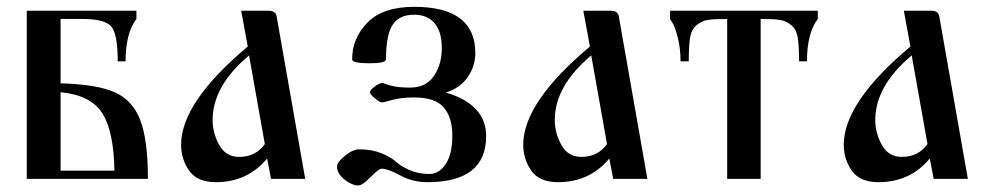

<svg xmlns="http://www.w3.org/2000/svg" viewBox="-20 -532 2942 571"><path d="M59.6 0V-500H385.7V-475.6Q353.5 -433.6 353.5 -349.6H330.1Q330.1 -430.7 311 -453.1Q292 -475.6 225.6 -475.6H160.2V-284.2Q267.6 -281.2 320.8 -257.8Q374 -234.4 397 -175.3Q419.9 -116.2 419.9 0ZM160.2 -24.4H320.3Q318.4 -141.6 284.2 -195.3Q250 -249 160.2 -257.8Z M518.6 -101.6Q518.6 -227.5 716.8 -393.6L697.3 -500H779.3Q799.8 -500 802.7 -483.4L887.7 0H786.1L774.4 -60.5Q715.8 9.8 622.1 9.8Q566.4 9.8 542.5 -24.4Q518.6 -58.6 518.6 -101.6ZM612.3 -174.8Q612.3 -136.7 631.8 -101.1Q651.4 -65.4 691.4 -65.4Q740.2 -65.4 767.6 -103.5L720.7 -367.2Q612.3 -276.4 612.3 -174.8Z M982.4 -37.1Q982.4 -49.8 1005.9 -68.8Q1029.3 -87.9 1048.8 -87.9Q1085 -87.9 1113.3 -76.7Q1141.6 -65.4 1157.2 -51.3Q1172.9 -37.1 1198.7 -25.9Q1224.6 -14.6 1256.8 -14.6Q1286.1 -14.6 1305.7 -44.4Q1325.2 -74.2 1325.2 -128.9Q1325.2 -182.6 1299.8 -212.4Q1274.4 -242.2 1211.9 -242.2Q1172.9 -242.2 1147 -234.9Q1121.1 -227.5 1115.2 -227.5Q1109.4 -227.5 1094.7 -239.7Q1080.1 -252 1080.1 -257.8Q1080.1 -263.7 1094.2 -274.4Q1108.4 -285.2 1117.2 -285.2Q1120.1 -285.2 1127.9 -281.7Q1135.7 -278.3 1153.8 -274.9Q1171.9 -271.5 1199.2 -271.5Q1247.1 -271.5 1270.5 -306.2Q1293.9 -340.8 1293.9 -388.7Q1293.9 -438.5 1272 -463.4Q1250 -488.3 1211.9 -488.3Q1167 -488.3 1147.5 -458Q1127.9 -427.7 1127.9 -355.5Q1127.9 -343.8 1079.1 -343.8Q1027.3 -343.8 1027.3 -355.5Q1027.3 -418.9 1073.2 -465.3Q1119.1 -511.7 1211.9 -511.7Q1393.6 -511.7 1393.6 -374Q1393.6 -335 1370.6 -302.2Q1347.7 -269.5 1305.7 -256.8Q1425.8 -221.7 1425.8 -127Q1425.8 9.8 1251 9.8Q1207 9.8 1170.4 -10.3Q1133.8 -30.3 1115.2 -30.3Q1106.4 -30.3 1082 -5.4Q1057.6 19.5 1045.9 19.5Q1026.4 19.5 1004.4 2Q982.4 -15.6 982.4 -37.1Z M1536.1 -101.6Q1536.1 -227.5 1734.4 -393.6L1714.8 -500H1796.9Q1817.4 -500 1820.3 -483.4L1905.3 0H1803.7L1792 -60.5Q1733.4 9.8 1639.6 9.8Q1584 9.8 1560.1 -24.4Q1536.1 -58.6 1536.1 -101.6ZM1629.9 -174.8Q1629.9 -136.7 1649.4 -101.1Q1668.9 -65.4 1709 -65.4Q1757.8 -65.4 1785.2 -103.5L1738.3 -367.2Q1629.9 -276.4 1629.9 -174.8Z M1972.7 -475.6V-500H2412.1V-475.6Q2379.9 -433.6 2379.9 -349.6H2356.4Q2356.4 -395.5 2352.5 -419.9Q2348.6 -444.3 2333.5 -457Q2318.4 -469.7 2299.8 -472.7Q2281.2 -475.6 2242.2 -475.6V0H2142.6V-475.6Q2103.5 -475.6 2085 -472.7Q2066.4 -469.7 2051.3 -457Q2036.1 -444.3 2032.2 -419.9Q2028.3 -395.5 2028.3 -349.6H2003.9Q2003.9 -386.7 1996.1 -418.5Q1988.3 -450.2 1980.5 -462.9Z M2489.3 -101.6Q2489.3 -227.5 2687.5 -393.6L2668 -500H2750Q2770.5 -500 2773.4 -483.4L2858.4 0H2756.8L2745.1 -60.5Q2686.5 9.8 2592.8 9.8Q2537.1 9.8 2513.2 -24.4Q2489.3 -58.6 2489.3 -101.6ZM2583 -174.8Q2583 -136.7 2602.5 -101.1Q2622.1 -65.4 2662.1 -65.4Q2710.9 -65.4 2738.3 -103.5L2691.4 -367.2Q2583 -276.4 2583 -174.8Z"/></svg>

Font: TriodPostnaja
Style: Medium
Weight: 500
Version: 20110805